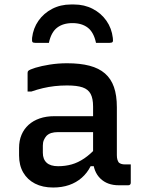

<svg xmlns="http://www.w3.org/2000/svg" viewBox="-20 -826 640 856"><path d="M501 -348Q501 -321 501 -294.5Q501 -268 501 -240.5Q501 -213 501 -186Q501 -159 501 -134Q501 -122 503.5 -114Q506 -106 510 -101Q515 -97 521.5 -95Q528 -93 537 -93Q539 -93 541.5 -93Q544 -93 547 -93H563Q563 -72 563 -52Q563 -32 563 -11Q563 -6 560 -3Q557 0 552 0Q547 0 533.5 0Q520 0 510 0Q484 0 463.5 -7.5Q443 -15 427.5 -30Q412 -45 403.5 -66.5Q395 -88 395 -116Q395 -150 395 -185.5Q395 -221 395 -255Q395 -271 395 -287Q395 -303 395 -319Q395 -335 395 -351Q395 -387 384 -407.5Q373 -428 348 -436.5Q323 -445 279 -445Q250 -445 223.5 -442Q197 -439 171.5 -433Q146 -427 120 -418H103Q103 -439 103 -460Q103 -481 103 -501Q103 -505 104 -507Q105 -509 106 -510Q112 -516 138 -524Q164 -532 201.5 -538Q239 -544 279 -544Q337 -544 379 -533Q421 -522 448 -498.5Q475 -475 488 -438Q501 -401 501 -348ZM171 -145Q171 -116 188 -100.5Q205 -85 239 -85Q271 -85 299.5 -93Q328 -101 356 -120Q384 -139 414 -172V-85H384Q369 -55 344.5 -33.5Q320 -12 288 -1Q256 10 217 10Q170 10 136 -7.5Q102 -25 83.5 -57Q65 -89 65 -133V-166Q65 -199 76 -225Q87 -251 107.5 -269.5Q128 -288 157 -298Q186 -308 222 -308Q257 -308 290 -308Q323 -308 354.5 -308Q386 -308 417 -308Q425 -308 429.5 -296Q434 -284 435 -267.5Q436 -251 436 -237Q400 -237 369 -237Q338 -237 306.5 -237Q275 -237 239 -237Q221 -237 208.5 -233Q196 -229 187 -220Q180 -212 175.5 -201.5Q171 -191 171 -177ZM303 -723Q261 -723 234.5 -702.5Q208 -682 198 -635Q182 -635 167.5 -635Q153 -635 137 -635Q127 -635 124.5 -639Q122 -643 123 -657Q128 -700 151.5 -733.5Q175 -767 212.5 -786.5Q250 -806 296 -806H310Q356 -806 393.5 -786.5Q431 -767 454.5 -733.5Q478 -700 483 -657Q485 -643 482 -639Q479 -635 469 -635Q453 -635 438.5 -635Q424 -635 408 -635Q398 -682 371.5 -702.5Q345 -723 303 -723Z"/></svg>

Font: Recursive Medium
Style: Regular
Weight: 500
Version: Version 1.085